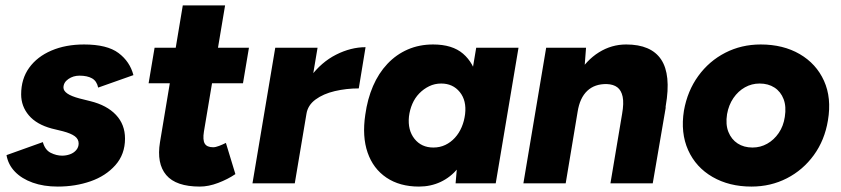

<svg xmlns="http://www.w3.org/2000/svg" viewBox="-20 -676 3101 708"><path d="M193 12Q141 12 100.5 -2.5Q60 -17 35 -43Q10 -69 4 -104L138 -152Q146 -123 167 -112.5Q188 -102 209 -102Q224 -102 238 -107Q252 -112 261 -122.5Q270 -133 270 -147Q270 -163 256 -173.5Q242 -184 212 -192L171 -202Q115 -217 86.5 -250.5Q58 -284 58 -328Q58 -385 87.5 -426Q117 -467 169.5 -489.5Q222 -512 290 -512Q375 -512 417 -480.5Q459 -449 472 -399L342 -353Q337 -377 319.5 -387Q302 -397 273 -397Q250 -397 232 -384.5Q214 -372 214 -353Q214 -341 228.5 -331Q243 -321 273 -313L313 -303Q374 -288 407.5 -252.5Q441 -217 441 -165Q441 -107 405.5 -67Q370 -27 314 -7.5Q258 12 193 12Z M717 12Q629 12 593 -30.5Q557 -73 570 -152L654 -656H810L732 -191Q727 -160 735 -146.5Q743 -133 766 -133Q775 -133 788 -138Q801 -143 813 -149L848 -34Q820 -15 784.5 -1.5Q749 12 717 12ZM528 -369 550 -500H898L876 -369Z M911 0 995 -500H1151L1067 0ZM1069 -256Q1083 -337 1124 -392Q1165 -447 1219.5 -474.5Q1274 -502 1328 -502L1303 -350Q1257 -350 1214.5 -340Q1172 -330 1143.5 -309Q1115 -288 1110 -256Z M1660 0 1668 -93 1736 -500H1892L1808 0ZM1525 12Q1454 12 1405 -21Q1356 -54 1335.5 -113.5Q1315 -173 1327 -253Q1335 -311 1355.5 -358.5Q1376 -406 1408.5 -440.5Q1441 -475 1483.5 -493.5Q1526 -512 1577 -512Q1648 -512 1687.5 -478Q1727 -444 1740 -385Q1753 -326 1742 -248Q1734 -186 1715.5 -137.5Q1697 -89 1669 -55.5Q1641 -22 1604.5 -5Q1568 12 1525 12ZM1578 -132Q1602 -132 1622 -141.5Q1642 -151 1657.5 -168Q1673 -185 1682.5 -207.5Q1692 -230 1695 -255Q1701 -305 1675.5 -336.5Q1650 -368 1607 -368Q1583 -368 1562.5 -358Q1542 -348 1526 -331.5Q1510 -315 1500.5 -293Q1491 -271 1488 -246Q1483 -196 1508.5 -164Q1534 -132 1578 -132Z M1910 0 1994 -500H2141L2134 -408L2066 0ZM2231 0 2274 -256 2435 -280 2387 0ZM2274 -256Q2281 -296 2276 -319.5Q2271 -343 2256.5 -354Q2242 -365 2218 -366Q2173 -367 2145.5 -341Q2118 -315 2110 -264L2063 -265Q2076 -344 2109 -399Q2142 -454 2188.5 -483Q2235 -512 2289 -512Q2381 -512 2418 -456.5Q2455 -401 2435 -286L2431 -256Z M2751 12Q2669 12 2607.5 -23.5Q2546 -59 2517.5 -122.5Q2489 -186 2502 -268Q2515 -341 2555 -396Q2595 -451 2654.5 -481.5Q2714 -512 2785 -512Q2868 -512 2929 -476.5Q2990 -441 3018.5 -378Q3047 -315 3033 -232Q3021 -159 2981 -104Q2941 -49 2881.5 -18.5Q2822 12 2751 12ZM2755 -132Q2784 -132 2809 -146Q2834 -160 2851.5 -185.5Q2869 -211 2874 -245Q2880 -283 2869.5 -310.5Q2859 -338 2836 -353Q2813 -368 2781 -368Q2752 -368 2727 -354Q2702 -340 2684.5 -314.5Q2667 -289 2661 -255Q2655 -217 2666 -189.5Q2677 -162 2700 -147Q2723 -132 2755 -132Z"/></svg>

Font: Figtree ExtraBold
Style: Italic
Weight: 800
Italic angle: -9.5°
Foundry: Erik Kennedy
Version: Version 2.001;gftools[0.9.30]